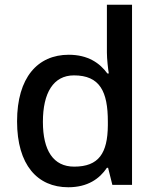

<svg xmlns="http://www.w3.org/2000/svg" viewBox="-20 -780 660 810"><path d="M268 10C350 10 400 -26 431 -72H436L454 0H537V-760H431V-558C431 -531 436 -488 439 -470H433C401 -514 351 -549 270 -549C139 -549 52 -453 52 -268C52 -84 138 10 268 10ZM293 -77C205 -77 161 -145 161 -266C161 -388 205 -462 292 -462C402 -462 435 -393 435 -267V-251C434 -134 397 -77 293 -77Z"/></svg>

Font: Noto Sans Hanifi Rohingya Medium
Style: Regular
Weight: 500
Designer: Monotype Design Team and DaltonMaag
Foundry: Google LLC
Version: Version 2.102